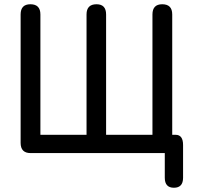

<svg xmlns="http://www.w3.org/2000/svg" viewBox="-20 -720 930 903"><path d="M798 163Q755 163 755 116V0H124Q77 0 77 -48V-652Q77 -700 123 -700Q170 -700 170 -652V-86H387V-652Q387 -700 434 -700Q479 -700 479 -652V-86H697V-652Q697 -700 743 -700Q790 -700 790 -652V-86H806Q841 -86 841 -38V116Q841 163 798 163Z"/></svg>

Font: Zen Maru Gothic Medium
Style: Regular
Weight: 500
Designer: Yoshimichi Ohira
Foundry: Positype
Version: Version 1.001